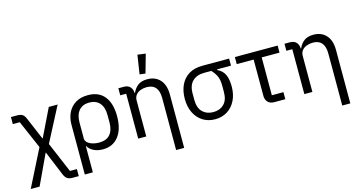

<svg xmlns="http://www.w3.org/2000/svg" viewBox="-96 -1211 3462 1842"><g transform="rotate(-15 1635.5 -290.0)"><path d="M12 -516H72Q108 -516 126.5 -503.5Q145 -491 158 -459L251 -240H254L388 -516H476L297 -172L425 130H494V200H434Q398 200 379.5 187Q361 174 348 143L248 -99H245L105 200H17L202 -167L81 -446H12Z M554 200V-296Q554 -360 579 -412.5Q604 -465 654 -496.5Q704 -528 778 -528Q886 -528 942 -458Q998 -388 998 -262Q998 -132 941.5 -60Q885 12 786 12Q736 12 697 -6.5Q658 -25 638 -59H634V200ZM766 -60Q840 -60 876 -102Q912 -144 912 -221V-295Q912 -372 875.5 -414Q839 -456 773 -456Q707 -456 670.5 -414Q634 -372 634 -295V-137Q634 -113 652.5 -96Q671 -79 701.5 -69.5Q732 -60 766 -60Z M1218 0H1138V-446H1079V-516H1133Q1175 -516 1196.5 -491.5Q1218 -467 1218 -429V-427L1173 -432H1222Q1241 -476 1275.5 -502Q1310 -528 1368 -528Q1448 -528 1494.5 -476.5Q1541 -425 1541 -331V200H1461V-317Q1461 -386 1431.5 -421Q1402 -456 1344 -456Q1312 -456 1283 -445.5Q1254 -435 1236 -413Q1218 -391 1218 -358ZM1419 -769 1367 -585 1310 -592 1339 -780Z M2179 -446H2041V-439Q2091 -416 2112.5 -370.5Q2134 -325 2134 -252Q2134 -173 2104.5 -113.5Q2075 -54 2022.5 -21Q1970 12 1901 12Q1832 12 1779.5 -21Q1727 -54 1697.5 -113.5Q1668 -173 1668 -252Q1668 -331 1696.5 -390.5Q1725 -450 1779.5 -483Q1834 -516 1913 -516H2179ZM1983 -446H1913Q1840 -446 1797 -405.5Q1754 -365 1754 -283V-221Q1754 -139 1795.5 -99Q1837 -59 1901 -59Q1966 -59 2007 -99Q2048 -139 2048 -221V-283Q2048 -338 2032 -375Q2016 -412 1983 -446Z M2599 0H2489Q2448 0 2426 -24Q2404 -48 2404 -85V-446H2236V-516H2661V-446H2484V-70H2599Z M2868 0H2788V-446H2729V-516H2783Q2825 -516 2846.5 -491.5Q2868 -467 2868 -429V-427L2823 -432H2872Q2891 -476 2925.5 -502Q2960 -528 3018 -528Q3098 -528 3144.5 -476.5Q3191 -425 3191 -331V200H3111V-317Q3111 -386 3081.5 -421Q3052 -456 2994 -456Q2962 -456 2933 -445.5Q2904 -435 2886 -413Q2868 -391 2868 -358Z"/></g></svg>

Font: IBM Plex Sans
Style: Regular
Weight: 400
Designer: Mike Abbink, Paul van der Laan, Pieter van Rosmalen
Foundry: Bold Monday
Version: Version 3.201